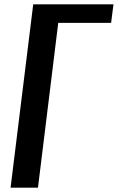

<svg xmlns="http://www.w3.org/2000/svg" viewBox="-20 -880 546 890"><path d="M250 -774H495L506 -860H134L29 -10H156Z"/></svg>

Font: Ny Stormning
Style: FinKur
Weight: 300
Designer: Robert Jablonski, Mew Too
Foundry: Cannot Into Space Fonts
Version: Version 0.90